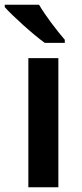

<svg xmlns="http://www.w3.org/2000/svg" viewBox="-38 -786 345 806"><path d="M126 -766H-18V-756C15 -719 101 -641 150 -606H234V-619C202 -656 152 -721 126 -766ZM207 0V-542H81V0Z"/></svg>

Font: Noto Sans Bengali SemiBold
Style: Regular
Weight: 600
Designer: Jelle Bosma - Monotype Design Team
Foundry: Monotype Imaging Inc.
Version: Version 2.003